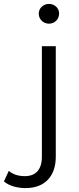

<svg xmlns="http://www.w3.org/2000/svg" viewBox="-112 -762 406 981"><path d="M138 -641C169 -641 190 -665 190 -693C190 -721 167 -742 138 -742C109 -742 86 -720 86 -692C86 -664 109 -641 138 -641ZM19 199C119 199 173 136 173 39V-526H102V39C102 104 71 138 15 138C-19 138 -46 129 -67 111L-92 165C-65 188 -24 199 19 199Z"/></svg>

Font: Montserrat Z
Style: Regular
Weight: 400
Designer: Julieta Ulanovsky
Foundry: Julieta Ulanovsky
Version: Version 8.000